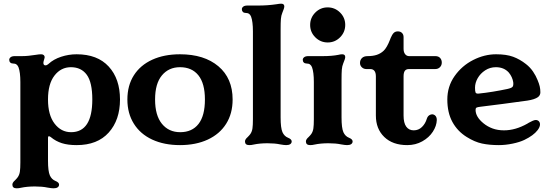

<svg xmlns="http://www.w3.org/2000/svg" viewBox="-20 -776 2977 1040"><path d="M47 224Q47 218 51 212Q55 206 61 201Q71 191 76 184Q85.2 171 87.7 153.5Q90.3 136 90.3 104V-332Q90.3 -385 80.1 -412Q76 -422 69 -427Q62 -432 50 -432Q41 -432 35.5 -437.5Q30 -443 30 -452Q30 -460 37.5 -466Q45 -472 60 -472H98.4Q132 -472 174 -479Q192 -482 202.5 -482Q212 -482 217 -477.5Q222 -473 222 -466Q222 -463 220 -457Q215 -442 215 -436Q215 -422 226 -422Q234 -422 242 -429L243 -430Q270 -455 311 -468.5Q352 -482 395 -482Q507.8 -482 568.9 -415.5Q630 -349 630 -237Q630 -126 568.9 -58Q507.8 10 395 10Q348 10 315 -0.5Q282 -11 255.6 -33Q249.8 -38 244.9 -38Q240 -38 240 -30V94Q240 151 250 174Q260 196 280 204Q300 212 300 224Q300 233 292.5 238.5Q285 244 270 244Q259 244 237 240Q209 234 169 234Q127.3 234 94 241Q82 244 70 244Q47 244 47 224ZM480 -237.3Q480 -330 450 -371Q420 -412 364 -412Q310.1 -412 275.1 -366.7Q240 -321.5 240 -237.2Q240 -153 275.5 -106.5Q311 -60 365 -60Q480 -60 480 -237.3Z M670 -237Q670 -313 705 -368Q740 -423 804.5 -452.5Q869 -482 955 -482Q1086 -482 1163 -417Q1240 -352 1240 -237Q1240 -161 1205 -105.5Q1170.1 -50 1105.6 -20Q1041 10 955 10Q869 10 804.4 -20Q739.9 -50 705 -106Q670 -162 670 -237ZM1090 -237Q1090 -324 1054.7 -368Q1019.4 -412 955 -412Q894 -412 857 -367.6Q820 -323.2 820 -237.1Q820 -151 857 -105.5Q894 -60 956 -60Q1020.4 -60 1055.2 -104.5Q1090 -148.9 1090 -237Z M1307 -10Q1307 -16 1311 -22Q1315 -28 1321 -33Q1331 -43 1336 -50Q1345 -63 1347.5 -80.5Q1350 -98 1350 -130V-606Q1350 -659 1340 -686Q1336 -696 1329 -701Q1322 -706 1310 -706Q1301 -706 1295.5 -711.5Q1290 -717 1290 -726Q1290 -734 1297.5 -740Q1305 -746 1320 -746H1378Q1430 -746 1477 -753Q1494 -756 1503 -756Q1520 -756 1520 -741Q1520 -732 1509 -706Q1503 -692 1501.5 -673Q1500 -654 1500 -617V-606V-140Q1500 -83 1510 -60Q1520 -38 1540 -30Q1560 -22 1560 -10Q1560 -1 1552.5 4.5Q1545 10 1530 10Q1519 10 1497 6Q1469 0 1429 0Q1387.3 0 1354 7Q1342 10 1330 10Q1307 10 1307 -10Z M1637 -10Q1637 -16 1641 -22Q1645 -28 1651 -33Q1661 -43 1666 -50Q1675 -63 1677.5 -80.5Q1680 -98 1680 -130V-332Q1680 -385 1670 -412Q1666 -422 1659 -427Q1652 -432 1640 -432Q1631 -432 1625.5 -437.5Q1620 -443 1620 -452Q1620 -460 1627.5 -466Q1635 -472 1650 -472H1728Q1778 -472 1813 -479Q1824.1 -482 1833.4 -482Q1850 -482 1850 -467Q1850 -458 1839 -432Q1833 -417.8 1831.5 -398.9Q1830 -380 1830 -343V-332V-140Q1830 -83 1840 -60Q1850 -38 1870 -30Q1890 -22 1890 -10Q1890 -1 1882.5 4.5Q1875 10 1860 10Q1849 10 1827 6Q1799 0 1759 0Q1717.3 0 1684 7Q1672 10 1660 10Q1637 10 1637 -10ZM1660 -640.8Q1660 -680 1687.8 -708Q1715.6 -736 1754.8 -736Q1794 -736 1822 -708.2Q1850 -680.4 1850 -641.2Q1850 -602 1822.2 -574Q1794.4 -546 1755.2 -546Q1716 -546 1688 -573.8Q1660 -601.6 1660 -640.8Z M2016 -150V-362Q2016 -402 1985 -402H1964Q1950 -402 1940 -411.5Q1930 -421 1930 -435Q1930 -451 1940.5 -461.5Q1951 -472 1971 -472Q2000 -472 2021 -479Q2042 -486 2058 -501Q2076 -518 2093 -562L2096 -570Q2104 -589 2112.5 -597.5Q2121 -606 2135 -606Q2149 -606 2157.5 -597.5Q2166 -589 2166 -575V-512Q2166 -493 2174.5 -482.5Q2183 -472 2196 -472H2338Q2355 -472 2364 -462Q2373 -452 2373 -437Q2373 -422 2363 -412Q2353 -402 2338 -402H2196Q2180 -402 2173 -392.5Q2166 -383 2166 -362V-150Q2166 -110 2180.5 -90Q2195 -70 2221 -70Q2247 -70 2265.5 -88Q2284 -106 2292 -133Q2297 -149 2310.5 -154.5Q2324 -160 2335 -152Q2346 -144 2346 -126Q2345 -94 2324.5 -62.5Q2304 -31 2267.5 -10.5Q2231 10 2186 10Q2107 10 2061.5 -34Q2016 -78 2016 -150Z M2508 -34Q2458 -65 2430.5 -115.5Q2403 -166 2403 -237Q2403 -308 2442.5 -364Q2482 -420 2543 -451Q2604 -482 2667 -482Q2723 -482 2759.5 -468.5Q2796 -455 2829 -429Q2852 -411 2867.5 -388Q2883 -365 2892 -342Q2900 -323 2903.5 -308Q2907 -293 2907 -276Q2907 -260 2894 -250Q2876 -237 2836 -231Q2816 -228 2703 -213L2584 -198Q2566 -196 2561 -193Q2556 -190 2556 -181Q2556 -143 2599 -108Q2621 -90 2648.5 -80Q2676 -70 2710 -70Q2772 -70 2836 -106Q2838 -107 2840 -108.5Q2842 -110 2844 -111Q2855 -117 2865 -121.5Q2875 -126 2882 -126Q2892 -126 2898.5 -119.5Q2905 -113 2905 -102Q2905 -88 2892 -71Q2870 -42 2820 -18Q2795 -6 2756.5 2Q2718 10 2682 10Q2631 10 2591 1.5Q2551 -7 2508 -34ZM2728 -294Q2751 -299 2756.5 -306Q2762 -313 2760 -331Q2758 -344 2752 -357.5Q2746 -371 2736 -383Q2710 -412 2666 -412Q2634 -412 2608 -395Q2582 -378 2567.5 -352.5Q2553 -327 2553 -301Q2553 -282 2556 -275Q2559 -268 2572 -269Q2611 -273 2650.5 -279.5Q2690 -286 2728 -294Z"/></svg>

Font: Raigarh
Style: Regular
Weight: 400
Designer: jaikishan Patel
Foundry: MagicType
Version: Version 1.000;FEAKit 1.0